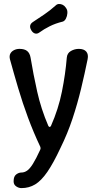

<svg xmlns="http://www.w3.org/2000/svg" viewBox="-20 -761 499 986"><path d="M90 205Q76 205 63 196Q50 187 50 171V169Q50 145 63 135Q76 125 90 125Q105 125 119 115.5Q133 106 149 80.5Q165 55 187 7Q190 0 187 -7Q152 -81 124 -156.5Q96 -232 73.5 -308Q51 -384 31 -457Q27 -474 33 -485.5Q39 -497 52 -503.5Q65 -510 80 -510Q106 -510 119.5 -499Q133 -488 137 -465Q151 -380 171 -290.5Q191 -201 228 -115Q231 -109 235 -109Q239 -109 242 -115Q280 -201 298 -290.5Q316 -380 323 -465Q325 -488 344 -499Q363 -510 385 -510Q411 -510 423 -496Q435 -482 430 -457Q415 -383 396.5 -306Q378 -229 352.5 -152Q327 -75 290 0Q254 77 223 122Q192 167 160.5 186Q129 205 90 205ZM182 -594Q171 -586 160 -589Q149 -592 141 -605L140 -607Q133 -619 135 -629.5Q137 -640 149 -648Q178 -667 207.5 -687Q237 -707 266 -733Q273 -740 282.5 -740.5Q292 -741 301.5 -736.5Q311 -732 317 -723L321 -717Q327 -708 326 -693Q325 -678 318.5 -665.5Q312 -653 302 -650Q265 -641 235 -626Q205 -611 182 -594Z"/></svg>

Font: Winky Sans
Style: Regular
Weight: 400
Designer: Simon Atzbach
Foundry: typofactur
Version: Version 1.205